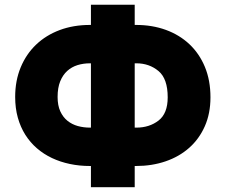

<svg xmlns="http://www.w3.org/2000/svg" viewBox="-20 -760 952 810"><path d="M44 -350.9Q44 -419.7 67.3 -475.9Q90.6 -532 132.3 -571.7Q174 -611.5 231.9 -633.2Q289.8 -654.8 359.4 -654.8H363.6V-740.1H548.3V-654.8H554Q622.2 -654.8 679.7 -633.9Q737.2 -612.9 779.1 -573.5Q821 -534.1 844.5 -477.5Q867.9 -420.8 867.9 -349.4Q867.9 -281.2 844.1 -227.5Q820.3 -173.7 778.2 -136.4Q736.2 -99.1 678.6 -79.4Q621.1 -59.7 554 -59.7H548.3V29.8H363.6V-59.7H359.4Q315.3 -59.7 274.9 -68.2Q234.4 -76.7 199.4 -93.2Q164.4 -109.7 135.8 -134.4Q107.2 -159.1 86.8 -191.4Q66.4 -223.7 55.2 -263.7Q44 -303.6 44 -350.9ZM223 -350.9Q223 -315 234.4 -290.3Q245.7 -265.6 264.7 -250.4Q283.7 -235.1 308.2 -228.3Q332.7 -221.6 359.4 -221.6H363.6V-492.9H359.4Q331.7 -492.9 307 -485.3Q282.3 -477.6 263.7 -460.8Q245 -443.9 234 -416.9Q223 -389.9 223 -350.9ZM548.3 -492.9V-221.6H555.4Q610.1 -221.6 648.8 -251.4Q687.5 -281.2 687.5 -349.4Q687.5 -427.9 648.8 -460.2Q609.7 -492.9 555.4 -492.9Z"/></svg>

Font: Inter P Black
Style: Regular
Weight: 900
Designer: Rasmus Andersson
Foundry: rsms
Version: Version 3.018;git-588b23468